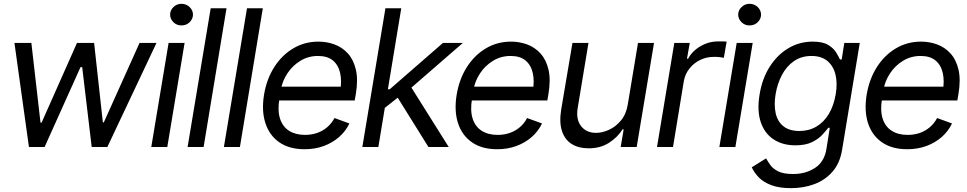

<svg xmlns="http://www.w3.org/2000/svg" viewBox="-20 -771 5073 1007"><path d="M131.8 0 55.7 -545.9H144.5L192.4 -127.9H198.2L383.8 -545.9H473.6L519.5 -128.9H524.4L711.9 -545.9H800.8L543 0H460.9L411.1 -418.9H402.3L213.9 0Z M773.4 0 864.3 -545.9H948.2L857.4 0ZM931.6 -637.7Q907.7 -637.2 890.1 -654.1Q872.6 -670.9 872.1 -694.3Q872.6 -717.8 890.1 -734.4Q907.7 -751 931.6 -751Q956.5 -751 974.1 -734.4Q991.7 -717.8 992.2 -694.3Q991.7 -670.9 974.1 -654.1Q956.5 -637.2 931.6 -637.7Z M1168 -727.5 1047.9 0H963.9L1085 -727.5Z M1358.4 -727.5 1238.3 0H1154.3L1275.4 -727.5Z M1577.6 11.7Q1497.6 11.7 1445.3 -24.4Q1393.1 -60.5 1372.1 -124.8Q1351.1 -189 1364.7 -273.9Q1378.4 -356.4 1418.5 -419.2Q1458.5 -481.9 1518.1 -517.3Q1577.6 -552.7 1649.9 -552.7Q1693.8 -552.7 1734.1 -538.1Q1774.4 -523.4 1804.2 -491Q1834 -458.5 1846.4 -406Q1858.9 -353.5 1846.2 -277.3L1840.3 -244.1H1419.4L1431.6 -316.4H1807.6L1764.2 -292Q1773.4 -346.7 1763.9 -388.4Q1754.4 -430.2 1725.8 -453.9Q1697.3 -477.5 1647.9 -477.5Q1596.7 -477.5 1555.4 -452.1Q1514.2 -426.8 1487.5 -386.5Q1460.9 -346.2 1453.1 -300.8L1445.3 -252.9Q1435.1 -190.9 1448.7 -148.7Q1462.4 -106.4 1496.3 -85Q1530.3 -63.5 1579.6 -63.5Q1613.8 -63.5 1643.3 -73.7Q1672.9 -84 1696 -103.8Q1719.2 -123.5 1734.4 -151.9L1812.5 -123.5Q1793 -82.5 1758.3 -52.2Q1723.6 -22 1677.7 -5.1Q1631.8 11.7 1577.6 11.7Z M1990.7 -199.2 2006.3 -302.7H2023.9L2303.2 -545.9H2407.7L2110.8 -288.1H2103ZM1880.4 0 2001.5 -727.5H2084.5L1964.4 0ZM2227.1 0 2059.1 -269.5 2127.4 -328.1 2333.5 0Z M2587.9 11.7Q2507.8 11.7 2455.6 -24.4Q2403.3 -60.5 2382.3 -124.8Q2361.3 -189 2375 -273.9Q2388.7 -356.4 2428.7 -419.2Q2468.8 -481.9 2528.3 -517.3Q2587.9 -552.7 2660.2 -552.7Q2704.1 -552.7 2744.4 -538.1Q2784.7 -523.4 2814.5 -491Q2844.2 -458.5 2856.7 -406Q2869.1 -353.5 2856.4 -277.3L2850.6 -244.1H2429.7L2441.9 -316.4H2817.9L2774.4 -292Q2783.7 -346.7 2774.2 -388.4Q2764.6 -430.2 2736.1 -453.9Q2707.5 -477.5 2658.2 -477.5Q2606.9 -477.5 2565.7 -452.1Q2524.4 -426.8 2497.8 -386.5Q2471.2 -346.2 2463.4 -300.8L2455.6 -252.9Q2445.3 -190.9 2459 -148.7Q2472.7 -106.4 2506.6 -85Q2540.5 -63.5 2589.8 -63.5Q2624 -63.5 2653.6 -73.7Q2683.1 -84 2706.3 -103.8Q2729.5 -123.5 2744.6 -151.9L2822.8 -123.5Q2803.2 -82.5 2768.6 -52.2Q2733.9 -22 2688 -5.1Q2642.1 11.7 2587.9 11.7Z M3272.5 -222.7 3326.2 -545.9H3410.2L3319.3 0H3235.4L3251 -92.8H3245.1Q3219.7 -51.3 3174.1 -22Q3128.4 7.3 3066.4 6.8Q3015.1 6.8 2979 -15.4Q2942.9 -37.6 2927.5 -83.5Q2912.1 -129.4 2923.8 -199.2L2982.4 -545.9H3066.4L3009.8 -204.1Q3000 -145 3027.8 -109.4Q3055.7 -73.7 3107.4 -74.2Q3138.7 -74.2 3173.8 -90.1Q3209 -106 3236.6 -138.9Q3264.2 -171.9 3272.5 -222.7Z M3425.8 0 3516.6 -545.9H3597.7L3583 -462.9H3588.9Q3610.4 -503.4 3654.3 -528.8Q3698.2 -554.2 3747.1 -553.7Q3756.8 -554.2 3770 -554Q3783.2 -553.7 3791 -552.7L3776.4 -467.8Q3772.5 -468.8 3757.6 -470.9Q3742.7 -473.1 3725.6 -472.7Q3686 -473.1 3652.1 -456.5Q3618.2 -439.9 3595.5 -410.9Q3572.8 -381.8 3566.4 -344.7L3509.8 0Z M3752.9 0 3843.8 -545.9H3927.7L3836.9 0ZM3911.1 -637.7Q3887.2 -637.2 3869.6 -654.1Q3852.1 -670.9 3851.6 -694.3Q3852.1 -717.8 3869.6 -734.4Q3887.2 -751 3911.1 -751Q3936 -751 3953.6 -734.4Q3971.2 -717.8 3971.7 -694.3Q3971.2 -670.9 3953.6 -654.1Q3936 -637.2 3911.1 -637.7Z M4128.9 215.8Q4067.4 215.8 4026.1 200.4Q3984.9 185.1 3960.2 159.9Q3935.5 134.8 3922.9 106.4L3998 59.6Q4006.3 74.7 4019.8 94Q4033.2 113.3 4060.8 127.4Q4088.4 141.6 4138.7 141.6Q4204.1 142.1 4253.9 110.1Q4303.7 78.1 4314.5 9.8L4332 -100.6H4324.2Q4313 -85.9 4292.7 -64Q4272.5 -42 4238.5 -25.4Q4204.6 -8.8 4151.4 -8.8Q4085 -8.8 4037.6 -39.8Q3990.2 -70.8 3970 -130.6Q3949.7 -190.4 3963.9 -275.4Q3977.5 -359.4 4017.3 -421.6Q4057.1 -483.9 4115.2 -518.3Q4173.3 -552.7 4242.2 -552.7Q4295.4 -552.7 4324 -535.2Q4352.5 -517.6 4365.7 -495.4Q4378.9 -473.1 4385.7 -459H4394.5L4408.2 -545.9H4489.3L4396.5 15.6Q4384.8 85.9 4345.7 130.1Q4306.6 174.3 4250.2 195.1Q4193.8 215.8 4128.9 215.8ZM4172.9 -84Q4222.7 -84 4262 -107.2Q4301.3 -130.4 4327.1 -173.6Q4353 -216.8 4363.3 -277.3Q4373 -336.4 4361.6 -381.3Q4350.1 -426.3 4318.6 -451.9Q4287.1 -477.5 4236.3 -477.5Q4183.1 -477.5 4144 -450.4Q4105 -423.3 4081.1 -377.9Q4057.1 -332.5 4047.9 -277.3Q4038.6 -220.7 4048.3 -177Q4058.1 -133.3 4089.1 -108.6Q4120.1 -84 4172.9 -84Z M4738.3 11.7Q4658.2 11.7 4606 -24.4Q4553.7 -60.5 4532.7 -124.8Q4511.7 -189 4525.4 -273.9Q4539.1 -356.4 4579.1 -419.2Q4619.1 -481.9 4678.7 -517.3Q4738.3 -552.7 4810.5 -552.7Q4854.5 -552.7 4894.8 -538.1Q4935.1 -523.4 4964.8 -491Q4994.6 -458.5 5007.1 -406Q5019.5 -353.5 5006.8 -277.3L5001 -244.1H4580.1L4592.3 -316.4H4968.3L4924.8 -292Q4934.1 -346.7 4924.6 -388.4Q4915 -430.2 4886.5 -453.9Q4857.9 -477.5 4808.6 -477.5Q4757.3 -477.5 4716.1 -452.1Q4674.8 -426.8 4648.2 -386.5Q4621.6 -346.2 4613.8 -300.8L4606 -252.9Q4595.7 -190.9 4609.4 -148.7Q4623 -106.4 4657 -85Q4690.9 -63.5 4740.2 -63.5Q4774.4 -63.5 4804 -73.7Q4833.5 -84 4856.7 -103.8Q4879.9 -123.5 4895 -151.9L4973.1 -123.5Q4953.6 -82.5 4918.9 -52.2Q4884.3 -22 4838.4 -5.1Q4792.5 11.7 4738.3 11.7Z"/></svg>

Font: Inter Tight
Style: Italic
Weight: 400
Italic angle: -9.39999°
Designer: Rasmus Andersson
Foundry: rsms
Version: Version 3.002